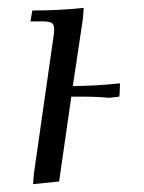

<svg xmlns="http://www.w3.org/2000/svg" viewBox="-20 -466 369 493"><path d="M58.1 -411.1 63 -439Q131.8 -439 194.8 -445.8L192.9 -418L167 -245.1Q223.1 -245.1 288.1 -252L287.1 -224.1L286.1 -217.8L259.8 -214.8Q232.9 -217.8 190.9 -217.8H163.1L131.8 0L64.9 6.8L66.9 -19L116.2 -363.8Q119.1 -380.9 119.1 -391.1Q119.1 -402.8 112.8 -407Q106.4 -411.1 88.9 -411.1Z"/></svg>

Font: Dihjauti
Style: Italic
Weight: 400
Italic angle: -9°
Designer: T. Christopher White
Version: Version 3.0.0